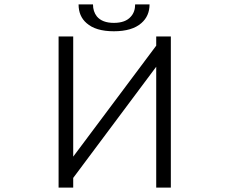

<svg xmlns="http://www.w3.org/2000/svg" viewBox="-20 -851 1040 872"><path d="M689.5 -685.5V-643.6L312.5 -139.6V-685.5H246.1V1H312.5V-43L689.5 -547.9V1H755.9V-685.5ZM402.3 -831.1H336.9Q336.9 -777.3 373 -746.1Q414.1 -709 497.1 -709Q580.1 -709 622.1 -746.1Q659.2 -778.3 659.2 -831.1H593.8Q593.8 -796.9 574.2 -775.4Q549.8 -747.1 497.1 -747.1Q444.3 -747.1 419.9 -776.4Q402.3 -798.8 402.3 -831.1Z"/></svg>

Font: DotumChe
Style: Regular
Weight: 400
Monospace: yes
Version: Version 2.21